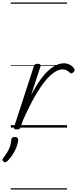

<svg xmlns="http://www.w3.org/2000/svg" viewBox="-87 -1030 623 1550"><path d="M48 15Q36 15 29.5 10.5Q23 6 27 -6L186 -494Q190 -506 196.5 -510.5Q203 -515 215 -515Q232 -515 237.5 -509Q243 -503 239 -491L165 -265Q205 -340 241.5 -389.5Q278 -439 311 -467Q344 -495 373 -507Q402 -519 428 -519Q457 -519 479.5 -506Q502 -493 512 -475Q517 -469 515 -461.5Q513 -454 506 -447Q498 -440 491 -438Q484 -436 477 -443Q468 -452 453 -461Q438 -470 417 -470Q389 -470 354 -448Q319 -426 278.5 -377Q238 -328 192 -247.5Q146 -167 95 -51L80 -4Q77 6 69.5 10.5Q62 15 48 15ZM-58 275Q-66 269 -67 261.5Q-68 254 -61 246Q-42 221 -28.5 199Q-15 177 -6.5 153Q2 129 4 99Q5 86 12.5 81Q20 76 33 76Q47 76 53.5 82.5Q60 89 60 101Q59 119 50 146.5Q41 174 23 205.5Q5 237 -25 268Q-33 276 -41.5 279Q-50 282 -58 275ZM0 490H454V500H0ZM0 -20H454V0H0ZM0 -505H454V-500H0ZM0 -1010H454V-1000H0Z"/></svg>

Font: Playwrite US Trad Guides
Style: Regular
Weight: 400
Designer: Veronika Burian, José Scaglione
Foundry: TypeTogether
Version: Version 1.003